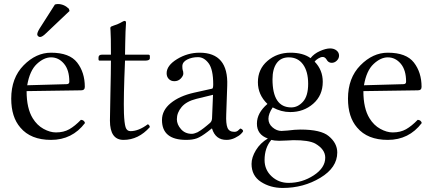

<svg xmlns="http://www.w3.org/2000/svg" viewBox="-20 -678 2130 944"><path d="M250 -655.8Q255.9 -657.7 264.2 -658.2Q294.9 -658.2 318.8 -634.8L321.8 -624L207 -515.1Q188 -496.1 176.8 -496.1Q171.9 -496.1 167.5 -500Q163.1 -503.9 163.1 -508.8Q163.1 -518.6 174.3 -537.1ZM113.8 -258.8 307.1 -264.2Q321.3 -264.2 320.8 -276.9Q320.8 -334 294.4 -365Q268.1 -396 231 -396Q195.8 -396 160.9 -363.3Q126 -330.6 113.8 -258.8ZM377.9 -88.9Q394 -87.9 397.9 -73.2Q335 9.8 231 9.8Q130.9 9.8 80.1 -50.8Q35.2 -102.5 35.2 -192.9Q35.2 -294.9 96.2 -356.9Q157.2 -418.9 231 -418.9Q321.8 -418.9 359.4 -370.4Q397 -321.8 397 -251Q397 -233.9 378.9 -233.9L110.8 -230Q110.8 -145 141.1 -96.2Q162.1 -62 194.1 -44.4Q226.1 -26.9 254.9 -26.9Q293 -26.9 320.6 -42.5Q348.1 -58.1 377.9 -88.9Z M481.4 -409.2H525.4Q525.4 -456.1 524.9 -485.6Q524.4 -515.1 523.4 -526.6Q522.5 -538.1 522.5 -540Q522.5 -544.9 526.6 -547.4Q530.8 -549.8 540.8 -553Q550.8 -556.2 555.7 -558.1Q561.5 -560.1 569.6 -564.5Q577.6 -568.8 583.5 -572Q589.4 -575.2 592.8 -575.2Q599.6 -575.2 599.6 -565.9Q596.7 -527.8 595.7 -465.8L594.7 -409.2H709.5Q716.3 -409.2 716.8 -402.8V-392.1Q716.8 -379.9 693.4 -379.9H594.7Q586.9 -198.7 589.4 -121.1Q591.3 -72.3 597.4 -52.7Q603.5 -33.2 621.6 -33.2Q661.6 -33.2 706.5 -66.9Q714.4 -64.9 716.8 -53.2Q660.6 9.8 587.4 9.8Q520.5 9.8 520.5 -85Q520.5 -110.8 522.9 -219.5Q525.4 -328.1 525.4 -379.9H469.7Q464.8 -379.9 464.4 -386.2V-395Q464.4 -409.2 481.4 -409.2Z M1027.3 -211.9 945.3 -191.9Q896.5 -179.7 873 -151.9Q849.6 -124 849.6 -91.8Q849.6 -65.9 869.9 -43Q890.1 -20 923.3 -20Q929.2 -20 937.3 -22.5Q945.3 -24.9 951.4 -27.8Q957.5 -30.8 967.5 -37.8Q977.5 -44.9 981.9 -48.3Q986.3 -51.8 996.8 -60.3Q1007.3 -68.8 1009.3 -70.8Q1021.5 -79.6 1022.5 -95.2ZM1022.5 -45.9H1020.5L1001.5 -30.8Q969.2 -5.9 948.2 2Q927.2 9.8 895.5 9.8Q776.4 9.8 776.4 -87.9Q776.4 -135.7 819.3 -170.9Q862.3 -206.1 933.6 -222.2L1023.4 -242.2Q1028.3 -244.1 1028.3 -263.2Q1028.3 -336.4 1005.9 -366.7Q983.4 -397 953.4 -397Q923.3 -397 899.9 -385Q876.5 -373 876.5 -352.1Q876.5 -338.9 878.4 -333Q881.3 -327.1 881.3 -316.2Q881.3 -305.2 868.9 -292Q856.4 -278.8 837.4 -278.8Q820.3 -278.8 809.8 -289.8Q799.3 -300.8 799.3 -317.9Q799.3 -356 850.8 -387.5Q902.3 -418.9 961.4 -418.9Q1103.5 -418.9 1097.2 -256.8L1092.3 -115.2Q1090.3 -70.3 1098.4 -50Q1106.4 -29.8 1132.3 -29.8Q1144.5 -29.8 1152.3 -37.8Q1160.2 -45.9 1161.1 -45.9Q1165 -45.9 1170.2 -42Q1175.3 -38.1 1175.3 -33.2Q1175.3 -30.3 1165.3 -20Q1155.3 -9.8 1135.3 0Q1115.2 9.8 1094.2 9.8Q1039.6 10.3 1022.5 -45.9Z M1399.9 -396Q1360.8 -396 1340.3 -367.4Q1319.8 -338.9 1319.8 -288.1Q1319.8 -149.9 1412.1 -149.9Q1444.3 -149.9 1469.7 -178Q1495.1 -206.1 1495.1 -266.1Q1495.1 -326.2 1470 -361.1Q1444.8 -396 1399.9 -396ZM1314 9.8Q1280.8 48.8 1280.8 108.9Q1280.8 156.7 1315.4 189Q1350.1 221.2 1398.9 221.2Q1465.8 221.2 1522.5 184.1Q1579.1 147 1579.1 97.2Q1579.1 56.2 1529.8 27.8Q1497.6 10.7 1421.9 11.2Q1418 11.2 1393.6 12.7Q1369.1 14.2 1352.1 14.2Q1327.1 13.7 1314 9.8ZM1610.8 -369.1Q1593.8 -369.1 1585 -386.2Q1577.1 -398.4 1565.9 -397.9Q1557.1 -397.9 1544.7 -390.4Q1532.2 -382.8 1526.9 -375Q1566.9 -334 1566.9 -275.9Q1566.9 -209 1520 -168Q1473.1 -127 1407.2 -127Q1362.3 -127 1320.8 -149.9Q1299.8 -119.1 1299.8 -94Q1299.8 -68.8 1320.3 -51.5Q1340.8 -34.2 1363.8 -34.2Q1364.7 -34.2 1393.1 -36.1Q1431.2 -41 1457 -41Q1558.1 -41 1596.2 -8.8Q1638.2 25.9 1638.2 71.8Q1638.2 146 1555.2 196Q1472.2 246.1 1370.1 246.1Q1309.1 246.1 1262.9 216.1Q1216.8 186 1216.8 127.9Q1216.8 95.7 1238.3 60.3Q1259.8 24.9 1296.9 2.9Q1242.7 -16.1 1243.2 -70.8Q1243.2 -122.6 1294.9 -167Q1248 -211.9 1248 -273.9Q1248 -337.9 1294.9 -378.4Q1341.8 -418.9 1408.2 -418.9Q1470.2 -418.9 1506.8 -392.1Q1523.9 -414.1 1553 -427Q1582 -439.9 1603 -439.9Q1622.1 -439.9 1634.5 -429.9Q1647 -419.9 1647 -404.8Q1647 -390.6 1636 -379.9Q1625 -369.1 1610.8 -369.1Z M1769.5 -258.8 1962.9 -264.2Q1977.1 -264.2 1976.6 -276.9Q1976.6 -334 1950.2 -365Q1923.8 -396 1886.7 -396Q1851.6 -396 1816.7 -363.3Q1781.7 -330.6 1769.5 -258.8ZM2033.7 -88.9Q2049.8 -87.9 2053.7 -73.2Q1990.7 9.8 1886.7 9.8Q1786.6 9.8 1735.8 -50.8Q1690.9 -102.5 1690.9 -192.9Q1690.9 -294.9 1752 -356.9Q1813 -418.9 1886.7 -418.9Q1977.5 -418.9 2015.1 -370.4Q2052.7 -321.8 2052.7 -251Q2052.7 -233.9 2034.7 -233.9L1766.6 -230Q1766.6 -145 1796.9 -96.2Q1817.9 -62 1849.9 -44.4Q1881.8 -26.9 1910.6 -26.9Q1948.7 -26.9 1976.3 -42.5Q2003.9 -58.1 2033.7 -88.9Z"/></svg>

Font: Linux Libertine Display
Style: Regular
Weight: 400
Designer: Philipp H. Poll
Foundry: Philipp H. Poll
Version: Version 5.0.9